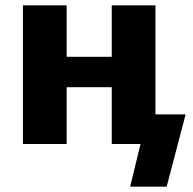

<svg xmlns="http://www.w3.org/2000/svg" viewBox="-20 -540 722 720"><path d="M230 -213V0H66V-520H230V-327H399V-520H563V-111H676L605 160H468L507 0H493H399V-213Z"/></svg>

Font: Mplus 1p ExtraBold
Style: Regular
Weight: 800
Version: Version 1.061